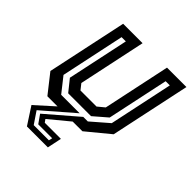

<svg xmlns="http://www.w3.org/2000/svg" viewBox="-197 -672 989 989"><g transform="rotate(45 297.0 -178.0)"><path d="M157 184.5 95.5 90 195.5 0H121.5L40.5 -103L133.5 -540H275L197 -172L221 -141.5H338L375 -172L453 -540H594.5L501.5 -103L376.5 0H306L197 90L208.5 106H326L309.5 184.5ZM177 155H287.5L292 135.5H190.5L158.5 90L327.5 -55.5H360.5L454 -136.5L528 -485.5H497.5L426 -149.5L353 -86.5H186.5L136 -149.5L207.5 -485.5H176.5L102.5 -136.5L166.5 -55.5H301L133 90Z"/></g></svg>

Font: Tourney SemiBold
Style: Italic
Weight: 600
Italic angle: -12°
Version: Version 1.015